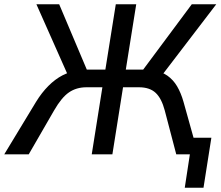

<svg xmlns="http://www.w3.org/2000/svg" viewBox="-43 -725 1036 902"><path d="M825 157 849 0H807L818 -78H950L913 157ZM-23 0 126 -246Q153 -290 184.5 -321.5Q216 -353 250.5 -371Q285 -389 325 -393L279 -365L128 -705H235L372 -381L358 -398H452L501 -705H597L548 -398H646L617 -381L858 -705H973L713 -365L677 -393Q716 -389 743.5 -369.5Q771 -350 789 -319.5Q807 -289 819 -247L888 0H785L731 -206Q716 -263 688 -289Q660 -315 610 -315H535L485 0H388L438 -315H363Q316 -315 281 -291Q246 -267 211 -206L92 0Z"/></svg>

Font: Nunito Sans 7pt SemiCondensed Medium
Style: Italic
Weight: 500
Width: 4
Italic angle: -9°
Designer: Vernon Adams
Foundry: Vernon Adams
Version: Version 3.101;gftools[0.9.27]